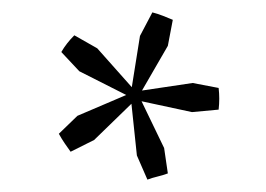

<svg xmlns="http://www.w3.org/2000/svg" viewBox="-20 -706 430 310"><path d="M193 -548 108 -591 79 -622Q87 -636 100 -649L137 -628L201 -556ZM94 -461Q89 -468 84.5 -474.5Q80 -481 75 -490L105 -519L194 -557L201 -547L132 -480ZM218 -416 201 -455 191 -550 203 -554 245 -467 251 -426Q243 -423 234.5 -421Q226 -419 218 -416ZM290 -525 197 -545V-558L291 -572L333 -564Q335 -547 333 -529ZM203 -549 191 -554 206 -648 226 -686Q234 -684 243 -680.5Q252 -677 259 -674L251 -632Z"/></svg>

Font: Piazzolla Thin Light
Style: Regular
Weight: 300
Version: Version 2.005